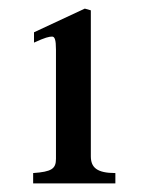

<svg xmlns="http://www.w3.org/2000/svg" viewBox="-20 -696 340 446"><path d="M248 -270V-294C205 -294 191 -307 191 -333V-672L177 -676L59 -621V-597C85 -609 94 -611 101 -611C107 -611 110 -604 110 -581V-327C110 -304 100 -297 57 -294V-270Z"/></svg>

Font: STIXGeneral
Style: Regular
Weight: 400
Designer: MicroPress Inc., with final additions and corrections provided by Coen Hoffman, Elsevier (retired)
Version: Version 1.1.0